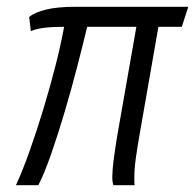

<svg xmlns="http://www.w3.org/2000/svg" viewBox="-20 -546 575 566"><path d="M27 0Q46 -41 67 -100Q88 -159 108 -225Q128 -291 144 -354Q160 -417 169 -467Q134 -467 110 -464Q86 -461 71 -454L66 -496Q83 -510 116.5 -518Q150 -526 203 -526H535L516 -467H447L393 -158Q385 -113 380.5 -80.5Q376 -48 376 -24Q376 -19 376 -12.5Q376 -6 377 0H314Q313 -4 312 -10Q311 -16 311 -24Q311 -43 315 -74.5Q319 -106 326 -148L382 -467H237Q225 -417 208 -351Q191 -285 171 -217.5Q151 -150 131 -92.5Q111 -35 93 0Z"/></svg>

Font: Archivo Condensed Light
Style: Italic
Weight: 300
Width: 3
Italic angle: -10°
Designer: Hector Gatti
Foundry: Omnibus-Type
Version: Version 2.001